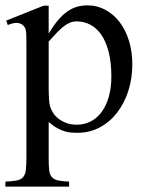

<svg xmlns="http://www.w3.org/2000/svg" viewBox="-26 -480 546 715"><path d="M466.8 -240.7Q466.8 -188 451.9 -141.6Q437 -95.2 409.9 -60.3Q382.8 -25.4 345.2 -5.4Q307.6 14.6 261.7 14.6Q251 14.6 238.8 13.7Q226.6 12.7 213.4 8.5Q200.2 4.4 185.5 -3.7Q170.9 -11.7 155.3 -25.9V109.4Q155.3 135.7 157 152.3Q158.7 168.9 166.3 178.5Q173.8 188 189.2 191.7Q204.6 195.3 231.4 196.3V214.8H-5.9V196.3Q21.5 195.3 37.1 191.9Q52.7 188.5 60.5 179Q68.4 169.4 70.3 152.3Q72.3 135.3 72.3 107.4V-315.9Q72.3 -334.5 72 -346.4Q71.8 -358.4 70.3 -366.5Q68.8 -374.5 65.4 -379.4Q62 -384.3 56.2 -388.7Q48.3 -394 36.4 -394.8Q24.4 -395.5 2.9 -386.7L-2.9 -403.3L136.7 -459H155.3V-354.5Q172.4 -383.8 189.5 -404.1Q206.5 -424.3 224.1 -436.8Q241.7 -449.2 260.3 -454.6Q278.8 -460 299.3 -460Q336.4 -460 367.2 -443.1Q397.9 -426.3 420.2 -396.7Q442.4 -367.2 454.6 -327.1Q466.8 -287.1 466.8 -240.7ZM388.7 -194.3Q388.7 -248.5 378.4 -287.6Q368.2 -326.7 350.6 -351.6Q333 -376.5 309.6 -388.4Q286.1 -400.4 259.8 -400.4Q245.1 -400.4 232.7 -394.8Q220.2 -389.2 208 -379.2Q195.8 -369.1 183.1 -355.5Q170.4 -341.8 155.3 -325.2V-157.7Q155.3 -105.5 159.7 -86.4Q163.1 -73.7 170.9 -61Q178.7 -48.3 191.4 -38.3Q204.1 -28.3 221.2 -22Q238.3 -15.6 259.8 -15.6Q288.6 -15.6 312.3 -28.1Q335.9 -40.5 352.8 -63.5Q369.6 -86.4 379.2 -119.6Q388.7 -152.8 388.7 -194.3Z"/></svg>

Font: Doulos SIL
Style: Regular
Weight: 400
Designer: Walt Agee, Victor Gaultney, Peter Martin, Debbi Hosken
Foundry: SIL International
Version: Version 4.110; 2011; Maintenance release